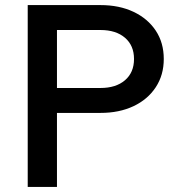

<svg xmlns="http://www.w3.org/2000/svg" viewBox="-20 -735 706 755"><path d="M204 0H89V-715H375Q449 -715 505 -688.5Q561 -662 592.5 -614.5Q624 -567 624 -503Q624 -440 592.5 -392Q561 -344 505 -317.5Q449 -291 375 -291H194V-389H375Q436 -389 471.5 -419.5Q507 -450 507 -503Q507 -556 471.5 -586.5Q436 -617 375 -617H204Z"/></svg>

Font: Wix Madefor Display SemiBold
Style: Regular
Weight: 600
Designer: Dalton Maag Ltd
Foundry: Dalton Maag Ltd
Version: Version 3.100